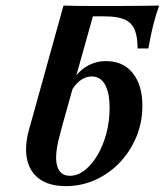

<svg xmlns="http://www.w3.org/2000/svg" viewBox="-20 -643 580 675"><path d="M211.3 11.3Q154 11.3 119.4 -13.3Q84.7 -37.9 75 -83.5Q65.3 -129 83.1 -191.1L87.9 -208.1H200.8L189.5 -165.3Q171 -96.8 180.6 -60.9Q190.3 -25 225.8 -25Q253.2 -25 278.2 -44.8Q303.2 -64.5 323 -98Q342.7 -131.5 354 -174.2Q365.3 -216.9 365.3 -262.9Q365.3 -316.9 349.2 -345.6Q333.1 -374.2 302.4 -374.2Q279 -374.2 258.9 -357.7Q238.7 -341.1 224.2 -310.5L225.8 -340.3Q244.4 -382.3 277.8 -405.2Q311.3 -428.2 353.2 -428.2Q412.9 -428.2 446.8 -385.9Q480.6 -343.5 480.6 -271Q480.6 -212.9 459.3 -161.7Q437.9 -110.5 401.2 -71.8Q364.5 -33.1 315.7 -10.9Q266.9 11.3 211.3 11.3ZM87.9 -208.1 203.2 -623.4Q223.4 -622.6 256 -622.2Q288.7 -621.8 331.5 -621.8Q358.1 -621.8 383.1 -621.8Q408.1 -621.8 433.1 -622.2Q458.1 -622.6 484.3 -622.6Q510.5 -622.6 539.5 -623.4Q526.6 -587.1 517.7 -550.8Q508.9 -514.5 501.6 -472.6H463.7Q463.7 -514.5 453.2 -539.1Q442.7 -563.7 417.7 -574.6Q392.7 -585.5 348.4 -585.5H298.4L308.1 -591.1L200.8 -208.1Z"/></svg>

Font: Playfair 9pt
Style: Bold Italic
Weight: 700
Italic angle: -15.6°
Designer: Claus Eggers Sørensen
Foundry: Claus Eggers Sørensen
Version: Version 2.203